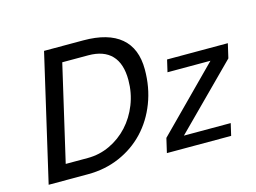

<svg xmlns="http://www.w3.org/2000/svg" viewBox="-97 -892 1414 1062"><g transform="rotate(-15 610.0 -361.0)"><path d="M739 -479Q739 -376 705 -288Q671 -200 610.5 -136Q550 -72 466.5 -36Q383 0 285 0H60L227 -722H452Q594 -722 666.5 -660.5Q739 -599 739 -479ZM307 -87Q375 -87 435 -115.5Q495 -144 539.5 -192.5Q584 -241 610 -306.5Q636 -372 636 -446Q636 -540 590.5 -587.5Q545 -635 457 -635H308L181 -87ZM737 0 756 -82 1102 -431H856L872 -500H1220L1201 -418L853 -69H1121L1105 0Z"/></g></svg>

Font: Perun
Style: Italic
Weight: 400
Italic angle: -12°
Foundry: Copyright (c) Stefan Peev, Context Ltd, 2016
Version: Version 1.027